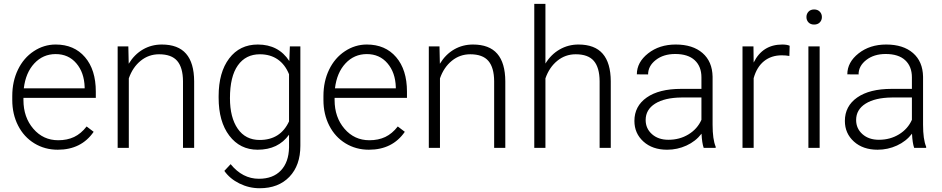

<svg xmlns="http://www.w3.org/2000/svg" viewBox="-20 -770 4907 1000"><path d="M280.8 9.8Q213.4 9.8 158.9 -23.4Q104.5 -56.6 74.2 -116Q43.9 -175.3 43.9 -249V-270Q43.9 -346.2 73.5 -407.2Q103 -468.3 155.8 -503.2Q208.5 -538.1 270 -538.1Q366.2 -538.1 422.6 -472.4Q479 -406.7 479 -293V-260.3H102.1V-249Q102.1 -159.2 153.6 -99.4Q205.1 -39.6 283.2 -39.6Q330.1 -39.6 366 -56.6Q401.9 -73.7 431.2 -111.3L467.8 -83.5Q403.3 9.8 280.8 9.8ZM270 -488.3Q204.1 -488.3 158.9 -439.9Q113.8 -391.6 104 -310.1H420.9V-316.4Q418.5 -392.6 377.4 -440.4Q336.4 -488.3 270 -488.3Z M648.4 -528.3 650.4 -438Q680.2 -486.8 724.6 -512.5Q769 -538.1 822.8 -538.1Q907.7 -538.1 949.2 -490.2Q990.7 -442.4 991.2 -346.7V0H933.1V-347.2Q932.6 -418 903.1 -452.6Q873.5 -487.3 808.6 -487.3Q754.4 -487.3 712.6 -453.4Q670.9 -419.4 650.9 -361.8V0H592.8V-528.3Z M1118.7 -269Q1118.7 -393.1 1173.6 -465.6Q1228.5 -538.1 1322.8 -538.1Q1430.7 -538.1 1486.8 -452.1L1489.7 -528.3H1544.4V-10.7Q1544.4 91.3 1487.3 150.9Q1430.2 210.4 1332.5 210.4Q1277.3 210.4 1227.3 185.8Q1177.2 161.1 1148.4 120.1L1181.2 85Q1243.2 161.1 1328.6 161.1Q1401.9 161.1 1442.9 117.9Q1483.9 74.7 1485.4 -2V-68.4Q1429.2 9.8 1321.8 9.8Q1230 9.8 1174.3 -63.5Q1118.7 -136.7 1118.7 -261.2ZM1177.7 -258.8Q1177.7 -157.7 1218.3 -99.4Q1258.8 -41 1332.5 -41Q1440.4 -41 1485.4 -137.7V-383.3Q1464.8 -434.1 1426.3 -460.7Q1387.7 -487.3 1333.5 -487.3Q1259.8 -487.3 1218.8 -429.4Q1177.7 -371.6 1177.7 -258.8Z M1901.4 9.8Q1834 9.8 1779.5 -23.4Q1725.1 -56.6 1694.8 -116Q1664.6 -175.3 1664.6 -249V-270Q1664.6 -346.2 1694.1 -407.2Q1723.6 -468.3 1776.4 -503.2Q1829.1 -538.1 1890.6 -538.1Q1986.8 -538.1 2043.2 -472.4Q2099.6 -406.7 2099.6 -293V-260.3H1722.7V-249Q1722.7 -159.2 1774.2 -99.4Q1825.7 -39.6 1903.8 -39.6Q1950.7 -39.6 1986.6 -56.6Q2022.5 -73.7 2051.8 -111.3L2088.4 -83.5Q2023.9 9.8 1901.4 9.8ZM1890.6 -488.3Q1824.7 -488.3 1779.5 -439.9Q1734.4 -391.6 1724.6 -310.1H2041.5V-316.4Q2039.1 -392.6 1998 -440.4Q1957 -488.3 1890.6 -488.3Z M2269 -528.3 2271 -438Q2300.8 -486.8 2345.2 -512.5Q2389.6 -538.1 2443.4 -538.1Q2528.3 -538.1 2569.8 -490.2Q2611.3 -442.4 2611.8 -346.7V0H2553.7V-347.2Q2553.2 -418 2523.7 -452.6Q2494.1 -487.3 2429.2 -487.3Q2375 -487.3 2333.3 -453.4Q2291.5 -419.4 2271.5 -361.8V0H2213.4V-528.3Z M2820.8 -439Q2849.6 -486.3 2894.5 -512.2Q2939.5 -538.1 2992.7 -538.1Q3077.6 -538.1 3119.1 -490.2Q3160.6 -442.4 3161.1 -346.7V0H3103V-347.2Q3102.5 -418 3073 -452.6Q3043.5 -487.3 2978.5 -487.3Q2924.3 -487.3 2882.6 -453.4Q2840.8 -419.4 2820.8 -361.8V0H2762.7V-750H2820.8Z M3645 0Q3636.2 -24.9 3633.8 -73.7Q3603 -33.7 3555.4 -12Q3507.8 9.8 3454.6 9.8Q3378.4 9.8 3331.3 -32.7Q3284.2 -75.2 3284.2 -140.1Q3284.2 -217.3 3348.4 -262.2Q3412.6 -307.1 3527.3 -307.1H3633.3V-367.2Q3633.3 -423.8 3598.4 -456.3Q3563.5 -488.8 3496.6 -488.8Q3435.5 -488.8 3395.5 -457.5Q3355.5 -426.3 3355.5 -382.3L3296.9 -382.8Q3296.9 -445.8 3355.5 -491.9Q3414.1 -538.1 3499.5 -538.1Q3587.9 -538.1 3638.9 -493.9Q3689.9 -449.7 3691.4 -370.6V-120.6Q3691.4 -43.9 3707.5 -5.9V0ZM3461.4 -42Q3520 -42 3566.2 -70.3Q3612.3 -98.6 3633.3 -146V-262.2H3528.8Q3441.4 -261.2 3392.1 -230.2Q3342.8 -199.2 3342.8 -145Q3342.8 -100.6 3375.7 -71.3Q3408.7 -42 3461.4 -42Z M4091.3 -478.5Q4072.8 -481.9 4051.8 -481.9Q3997.1 -481.9 3959.2 -451.4Q3921.4 -420.9 3905.3 -362.8V0H3847.2V-528.3H3904.3L3905.3 -444.3Q3951.7 -538.1 4054.2 -538.1Q4078.6 -538.1 4092.8 -531.7Z M4249 0H4190.4V-528.3H4249ZM4180.2 -681.2Q4180.2 -697.8 4190.9 -709.2Q4201.7 -720.7 4220.2 -720.7Q4238.8 -720.7 4249.8 -709.2Q4260.7 -697.8 4260.7 -681.2Q4260.7 -664.6 4249.8 -653.3Q4238.8 -642.1 4220.2 -642.1Q4201.7 -642.1 4190.9 -653.3Q4180.2 -664.6 4180.2 -681.2Z M4741.2 0Q4732.4 -24.9 4730 -73.7Q4699.2 -33.7 4651.6 -12Q4604 9.8 4550.8 9.8Q4474.6 9.8 4427.5 -32.7Q4380.4 -75.2 4380.4 -140.1Q4380.4 -217.3 4444.6 -262.2Q4508.8 -307.1 4623.5 -307.1H4729.5V-367.2Q4729.5 -423.8 4694.6 -456.3Q4659.7 -488.8 4592.8 -488.8Q4531.7 -488.8 4491.7 -457.5Q4451.7 -426.3 4451.7 -382.3L4393.1 -382.8Q4393.1 -445.8 4451.7 -491.9Q4510.3 -538.1 4595.7 -538.1Q4684.1 -538.1 4735.1 -493.9Q4786.1 -449.7 4787.6 -370.6V-120.6Q4787.6 -43.9 4803.7 -5.9V0ZM4557.6 -42Q4616.2 -42 4662.4 -70.3Q4708.5 -98.6 4729.5 -146V-262.2H4625Q4537.6 -261.2 4488.3 -230.2Q4439 -199.2 4439 -145Q4439 -100.6 4471.9 -71.3Q4504.9 -42 4557.6 -42Z"/></svg>

Font: Vazir Thin FD-UI
Style: Thin-FD-UI
Weight: 100
Designer: Saber Rastikerdar
Foundry: Saber Rastikerdar
Version: Version 30.1.0